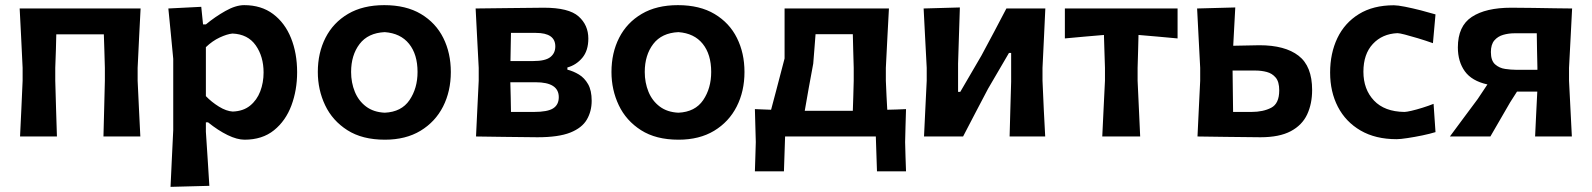

<svg xmlns="http://www.w3.org/2000/svg" viewBox="-20 -531 6193 747"><path d="M58 0Q60.5 -54.5 63 -104.8Q65.5 -155 68 -217V-267Q64.5 -338.5 62 -391.2Q59.5 -444 56.5 -498H527Q524 -444 521.5 -391.2Q519 -338.5 515.5 -267V-217Q518.5 -155 520.8 -104.8Q523 -54.5 526 0H382.5Q384 -54.5 385.2 -104.8Q386.5 -155 388 -217V-267Q387 -305.5 386 -337Q385 -368.5 384 -397.5H199Q198.5 -368.5 197.5 -337Q196.5 -305.5 195 -267V-217Q197 -155 198.2 -104.8Q199.5 -54.5 201.5 0Z M643.5 196Q646 141.5 648.5 89.2Q651 37 654 -25V-302Q649.5 -349.5 644.8 -398.5Q640 -447.5 635 -498L763 -504.5L770 -436H781Q816.5 -465.5 856.8 -488.2Q897 -511 930 -511Q996.5 -511 1042.5 -476.5Q1088.5 -442 1112.2 -383Q1136 -324 1136 -250Q1136 -180.5 1113.8 -120.8Q1091.5 -61 1046 -24.2Q1000.5 12.5 931.5 12.5Q902.5 12.5 865.5 -5.5Q828.5 -23.5 789.5 -55H781V-18.5Q785 39 788 88.5Q791 138 794.5 192ZM885.5 -97Q926.5 -98.5 953 -120Q979.5 -141.5 992.5 -175.5Q1005.5 -209.5 1005.5 -249Q1005.5 -311 975 -354.5Q944.5 -398 884.5 -400.5Q863.5 -398.5 835 -385.2Q806.5 -372 781 -347.5V-157Q803 -134 831.8 -116.2Q860.5 -98.5 885.5 -97Z M1477.5 12.5Q1389.5 12.5 1331.5 -24.5Q1273.5 -61.5 1245 -121.5Q1216.5 -181.5 1216.5 -251Q1216.5 -325.5 1246.5 -384.2Q1276.5 -443 1334.2 -477Q1392 -511 1475 -511Q1560 -511 1617.8 -476.5Q1675.5 -442 1704.8 -383.2Q1734 -324.5 1734 -251Q1734 -176 1703.8 -116.5Q1673.5 -57 1616 -22.2Q1558.5 12.5 1477.5 12.5ZM1477 -92.5Q1542 -95.5 1573.2 -141.5Q1604.5 -187.5 1604.5 -251Q1604.5 -319.5 1571.5 -360.5Q1538.5 -401.5 1477 -406Q1412 -403 1379 -359.8Q1346 -316.5 1346 -251Q1346 -209.5 1360.5 -174Q1375 -138.5 1404.2 -116.5Q1433.5 -94.5 1477 -92.5Z M1832 0Q1834.5 -54 1837 -104.5Q1839.5 -155 1842.5 -217V-267Q1838.5 -338.5 1836 -391Q1833.5 -443.5 1830.5 -498Q1883.5 -498.5 1955.5 -499.5Q2027.5 -500.5 2096 -501Q2193 -501 2231 -467.2Q2269 -433.5 2269 -381Q2269 -334 2245.5 -306Q2222 -278 2187.5 -268.5V-260Q2211 -254 2232.5 -241Q2254 -228 2268 -203.5Q2282 -179 2282 -139Q2282 -98 2263.2 -65.8Q2244.5 -33.5 2198.8 -15.2Q2153 3 2071 3Q1998 2.5 1937.5 1.5Q1877 0.5 1832 0ZM1968 -403Q1967.5 -377 1967 -349.8Q1966.5 -322.5 1966 -293.5H2055Q2101.5 -293.5 2121 -308.8Q2140.5 -324 2140.5 -350.5Q2140.5 -403 2065 -403ZM1968 -95.5H2057Q2110.5 -95.5 2132.2 -109.5Q2154 -123.5 2154 -153Q2154 -211 2064 -211H1965.5Q1966.5 -180.5 1967 -152.5Q1967.5 -124.5 1968 -95.5Z M2620 12.5Q2532 12.5 2474 -24.5Q2416 -61.5 2387.5 -121.5Q2359 -181.5 2359 -251Q2359 -325.5 2389 -384.2Q2419 -443 2476.8 -477Q2534.5 -511 2617.5 -511Q2702.5 -511 2760.2 -476.5Q2818 -442 2847.2 -383.2Q2876.5 -324.5 2876.5 -251Q2876.5 -176 2846.2 -116.5Q2816 -57 2758.5 -22.2Q2701 12.5 2620 12.5ZM2619.5 -92.5Q2684.5 -95.5 2715.8 -141.5Q2747 -187.5 2747 -251Q2747 -319.5 2714 -360.5Q2681 -401.5 2619.5 -406Q2554.5 -403 2521.5 -359.8Q2488.5 -316.5 2488.5 -251Q2488.5 -209.5 2503 -174Q2517.5 -138.5 2546.8 -116.5Q2576 -94.5 2619.5 -92.5Z M2917 135.5Q2918 108 2918.8 78.8Q2919.5 49.5 2920.5 21.5Q2919.5 -8 2918.8 -40Q2918 -72 2917 -106.5Q2933 -106 2948.8 -105.2Q2964.5 -104.5 2980 -104Q2987 -129.5 2999.8 -178.5Q3012.5 -227.5 3032.5 -303.5Q3032.5 -360 3032.5 -405.2Q3032.5 -450.5 3032.5 -498H3438.5Q3435.5 -443.5 3432.8 -391Q3430 -338.5 3426.5 -267V-217Q3428 -183.5 3429.2 -156Q3430.5 -128.5 3432 -104Q3450 -104.5 3468.5 -105Q3487 -105.5 3505 -106.5Q3504 -70.5 3503 -39.5Q3502 -8.5 3501.5 21.5Q3502 50 3503 78.2Q3504 106.5 3505 135.5H3392L3387.5 0H3034.5L3030 135.5ZM3144 -283.5Q3135.5 -239 3126.5 -188.5Q3117.5 -138 3111 -100H3298Q3299 -126 3299.8 -154.5Q3300.5 -183 3301.5 -217V-267Q3300.5 -306 3299.5 -337.5Q3298.5 -369 3298 -398H3153Q3151 -371.5 3148.8 -343.5Q3146.5 -315.5 3144 -283.5Z M3575 0Q3577.5 -54 3580 -104.5Q3582.5 -155 3585.5 -217V-267Q3581.5 -338.5 3579 -391Q3576.5 -443.5 3573.5 -498L3714.5 -502Q3713 -450.5 3711.2 -400.5Q3709.5 -350.5 3707.5 -283.5V-173.5H3716L3798.5 -315Q3823.5 -361.5 3847.8 -407.2Q3872 -453 3895.5 -498H4047Q4044.5 -443.5 4042 -391Q4039.5 -338.5 4036 -267V-217Q4038.5 -155 4041 -104.5Q4043.5 -54 4046.5 0H3908Q3909.5 -53 3910.8 -102.5Q3912 -152 3914 -213V-325H3905.5L3824 -185.5Q3799.5 -139 3775 -92.2Q3750.5 -45.5 3727 0Z M4268.5 0Q4271 -54 4273.5 -104.5Q4276 -155 4279 -217V-267Q4277.5 -305 4276.8 -336Q4276 -367 4275 -395Q4238 -392 4199.5 -388.5Q4161 -385 4123 -381.5V-498H4561.5V-381.5Q4523.5 -385 4485 -388.5Q4446.5 -392 4409.5 -395Q4409 -367 4408 -336Q4407 -305 4406 -267V-217Q4409 -155 4411.2 -104.5Q4413.5 -54 4416 0Z M4639 0Q4641.5 -54 4644 -104.5Q4646.5 -155 4649.5 -217V-267Q4645.5 -338.5 4643 -391Q4640.5 -443.5 4637.5 -498L4786 -502Q4784 -463.5 4782 -427.8Q4780 -392 4778 -353Q4802.5 -353.5 4829.2 -354Q4856 -354.5 4880 -355Q4979.5 -355 5032.2 -314.2Q5085 -273.5 5085 -181Q5085 -127 5065.5 -85.5Q5046 -44 5001.8 -20.5Q4957.5 3 4884 3Q4809.5 2.5 4747.5 1.5Q4685.5 0.5 4639 0ZM4777.5 -95.5H4849Q4894.5 -95.5 4925.8 -111.8Q4957 -128 4957 -179.5Q4957 -213 4943.2 -229.2Q4929.5 -245.5 4908.5 -251Q4887.5 -256.5 4865.5 -256.5H4775.5Q4776 -214.5 4776.5 -174Q4777 -133.5 4777.5 -95.5Z M5413.5 10.5Q5331.5 10.5 5273.5 -23.2Q5215.5 -57 5185.2 -115.5Q5155 -174 5155 -248.5Q5155 -323.5 5183.2 -382.8Q5211.5 -442 5267 -476.2Q5322.5 -510.5 5403 -510.5Q5417.5 -510.5 5446.5 -504.8Q5475.5 -499 5507.8 -490.8Q5540 -482.5 5565 -475L5555 -363Q5525.5 -373.5 5496.5 -382.2Q5467.5 -391 5446 -396.5Q5424.5 -402 5417 -402Q5358 -399.5 5321.2 -360Q5284.5 -320.5 5284.5 -252Q5284.5 -183.5 5325.5 -140Q5366.5 -96.5 5444 -95.5Q5452 -95.5 5471.5 -100Q5491 -104.5 5514.2 -111.8Q5537.5 -119 5557.5 -127L5565 -17Q5544 -10.5 5514 -4.2Q5484 2 5456 6.2Q5428 10.5 5413.5 10.5Z M5621 0Q5648 -36.5 5675.2 -73.2Q5702.5 -110 5729 -145.5L5767 -202.5Q5706 -216 5679 -253.8Q5652 -291.5 5652 -346.5Q5652 -429.5 5706.2 -465.2Q5760.5 -501 5859.5 -501Q5900.5 -501 5945.2 -500.2Q5990 -499.5 6030 -498.8Q6070 -498 6096.5 -498Q6093.5 -443.5 6091 -391Q6088.5 -338.5 6084.5 -267V-217Q6088 -155 6090.2 -104.5Q6092.5 -54 6095.5 0H5952.5Q5954.5 -45 5956.5 -84.2Q5958.5 -123.5 5961 -174.5H5882L5855.5 -133Q5836.5 -100 5817 -66.5Q5797.5 -33 5778.5 0ZM5877.5 -259.5H5961.5V-267.5Q5960.5 -304.5 5960 -337.2Q5959.5 -370 5959 -401.5H5871.5Q5849.5 -401.5 5828.5 -395.5Q5807.5 -389.5 5794 -373.8Q5780.5 -358 5780.5 -328.5Q5780.5 -295 5797 -280.5Q5813.5 -266 5836.2 -262.8Q5859 -259.5 5877.5 -259.5Z"/></svg>

Font: Commissioner Loud SemiBold
Style: Regular
Weight: 600
Designer: Kostas Bartsokas
Foundry: Kostas Bartsokas
Version: Version 1.000; ttfautohint (v1.8.3)